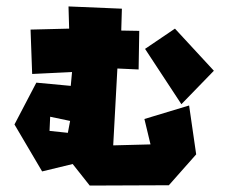

<svg xmlns="http://www.w3.org/2000/svg" viewBox="-20 -582 710 597"><path d="M431 -430 544 -258 645 -362 524 -493ZM134 -175 136 -219 198 -206 191 -169ZM193 -562 195 -493 75 -490 80 -352 204 -358 200 -315 93 -325 25 -195 111 -49 206 -72 259 -5 505 -6 590 -102 568 -254 429 -212 448 -133 332 -130 345 -369 411 -366 413 -486 357 -487 359 -555Z"/></svg>

Font: Super Mario
Style: Regular
Weight: 400
Version: Version 1.0